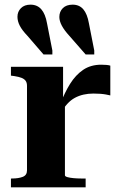

<svg xmlns="http://www.w3.org/2000/svg" viewBox="-20 -805 519 825"><path d="M362 -705 385 -588V-571H348L278 -651Q256 -675 245.5 -695Q235 -715 235 -732Q235 -755 250 -770Q265 -785 292 -785Q321 -785 338 -765Q355 -745 362 -705ZM182 -705 205 -588V-571H167L98 -651Q75 -675 65 -694.5Q55 -714 55 -733Q55 -755 70 -770Q85 -785 111 -785Q140 -785 157.5 -765Q175 -745 182 -705ZM454 -523V-395Q446 -397 435 -399Q424 -401 410.5 -402Q397 -403 381 -403Q359 -403 339 -398.5Q319 -394 301.5 -384.5Q284 -375 269 -358.5Q254 -342 241 -318L239 -357Q257 -406 281 -444.5Q305 -483 337.5 -505Q370 -527 415 -527Q428 -527 438 -526Q448 -525 454 -523ZM27 0V-38H32Q59 -38 77.5 -45Q96 -52 96 -73V-436Q96 -450 90 -458Q84 -466 72.5 -470.5Q61 -475 42 -478L27 -480V-518H251V-364L259 -368V-52Q259 -47 269.5 -44Q280 -41 296 -39.5Q312 -38 328 -38H348V0Z"/></svg>

Font: Roboto Serif 120pt Expanded SemiBold
Style: Regular
Weight: 600
Width: 7
Designer: Greg Gazdowicz
Foundry: Commercial Type
Version: Version 1.008